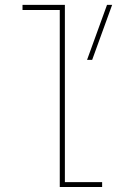

<svg xmlns="http://www.w3.org/2000/svg" viewBox="-20 -750 540 770"><path d="M329.1 -509.8 409.2 -730.5H429.7L349.6 -509.8ZM240.2 -19.5H389.6V0H219.7V-710H70.3V-730.5H240.2Z"/></svg>

Font: Mgen+ 1mn thin
Style: Regular
Weight: 100
Designer: [Source Han Sans]
Ryoko NISHIZUKA  (kana & ideographs); Paul D. Hunt (Latin, Greek & Cyrillic); Wenlong ZHANG  (bopomofo
Version: Version 1.059.20150602